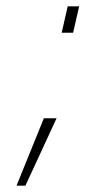

<svg xmlns="http://www.w3.org/2000/svg" viewBox="-20 -455 269 604"><path d="M32 129 118 -83H158L60 129ZM174 -352 193 -435H229L210 -352Z"/></svg>

Font: TitilliumWebThinItalic
Style: Thin Italic
Weight: 200
Italic angle: -13°
Version: Version 1.001;PS 57.000;hotconv 1.0.70;makeotf.lib2.5.55311